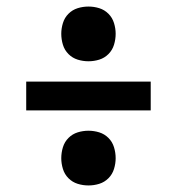

<svg xmlns="http://www.w3.org/2000/svg" viewBox="-20 -633 540 586"><path d="M250 -446Q233 -446 217 -451Q201 -456 189 -468Q177 -480 172 -496.5Q167 -513 167 -530Q167 -546 172 -562.5Q177 -579 189 -591Q201 -603 217 -608Q233 -613 250 -613Q267 -613 283 -608Q299 -603 311 -591Q323 -579 328 -562.5Q333 -546 333 -530Q333 -513 328 -496.5Q323 -480 311 -468Q299 -456 283 -451Q267 -446 250 -446ZM60 -296V-384H440V-296ZM250 -67Q233 -67 217 -72Q201 -77 189 -89Q177 -101 172 -117.5Q167 -134 167 -150Q167 -167 172 -183.5Q177 -200 189 -212Q201 -224 217 -229Q233 -234 250 -234Q267 -234 283 -229Q299 -224 311 -212Q323 -200 328 -183.5Q333 -167 333 -150Q333 -134 328 -117.5Q323 -101 311 -89Q299 -77 283 -72Q267 -67 250 -67Z"/></svg>

Font: iosevka_custom_sans_ss08 SmBd
Style: Regular
Weight: 600
Designer: Belleve Invis
Foundry: Belleve Invis
Version: Version 10.3.0; ttfautohint (v1.8.3)